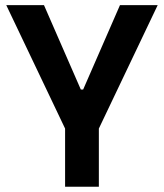

<svg xmlns="http://www.w3.org/2000/svg" viewBox="-20 -713 626 733"><path d="M228.5 0H357.4V-222.2L582 -693.4H438L297.4 -371.1H288.6L147.9 -693.4H3.9L228.5 -222.2Z"/></svg>

Font: CaskaydiaCove Nerd Font
Style: Bold
Weight: 700
Designer: Aaron Bell
Foundry: Saja Typeworks
Version: Version 2111.1;Nerd Fonts 2.3.0